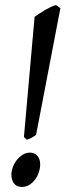

<svg xmlns="http://www.w3.org/2000/svg" viewBox="-20 -721 258 756"><path d="M138.2 -74.2Q138.2 -59.1 133.1 -43.2Q127.9 -27.3 118.4 -14.4Q108.9 -1.5 95.7 6.8Q82.5 15.1 65.9 15.1Q46.4 15.1 35.6 2Q24.9 -11.2 24.9 -33.2Q24.9 -47.4 30.5 -62.7Q36.1 -78.1 46.1 -90.8Q56.2 -103.5 69.3 -111.8Q82.5 -120.1 98.1 -120.1Q116.2 -120.1 127.2 -107.4Q138.2 -94.7 138.2 -74.2ZM122.1 -189.9Q112.3 -183.1 105.2 -179Q98.1 -174.8 85.9 -170.9L74.2 -181.2L116.2 -654.8Q123 -659.7 133.3 -666.5Q143.6 -673.3 155 -680.2Q166.5 -687 178.2 -692.6Q189.9 -698.2 200.2 -701.2L217.8 -689Z"/></svg>

Font: Gentium
Style: Italic
Weight: 400
Italic angle: -7°
Designer: J. Victor Gaultney
Version: Version 1.02; 2005; OFL release